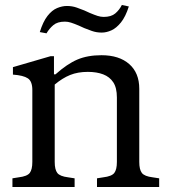

<svg xmlns="http://www.w3.org/2000/svg" viewBox="-20 -752 679 772"><path d="M30 0V-35L55 -39Q89 -43 99.5 -56.5Q110 -70 110 -101V-390Q110 -425 92 -437Q74 -449 32 -452V-482L183 -526H197V-453H203Q250 -495 291 -512.5Q332 -530 388 -530Q459 -530 499.5 -494.5Q540 -459 540 -395V-101Q540 -70 550.5 -56.5Q561 -43 594 -39L620 -35V0H370V-35L395 -39Q429 -43 439.5 -56.5Q450 -70 450 -101V-360Q450 -399 435.5 -421Q421 -443 395 -453Q369 -463 333 -463Q293 -463 262 -450.5Q231 -438 200 -412V-101Q200 -70 210.5 -56.5Q221 -43 254 -39L280 -35V0ZM167 -618 140 -623Q153 -665 171 -688Q189 -711 209.5 -719.5Q230 -728 249 -728Q270 -728 288.5 -721.5Q307 -715 319 -710L341 -700Q360 -692 372.5 -688Q385 -684 397 -684Q427 -684 443.5 -698Q460 -712 470 -732L498 -726Q485 -685 466.5 -662Q448 -639 428 -630Q408 -621 389 -621Q368 -621 349.5 -627.5Q331 -634 319 -639L297 -649Q278 -657 265.5 -661Q253 -665 241 -665Q211 -665 194.5 -651Q178 -637 167 -618Z"/></svg>

Font: Hedvig Letters Serif 18pt
Style: Regular
Weight: 400
Designer: Alexander Örn & Tor Weibull
Foundry: Kanon Foundry
Version: Version 1.000